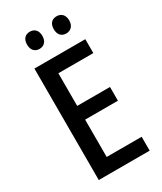

<svg xmlns="http://www.w3.org/2000/svg" viewBox="-223 -1078 901 1065"><g transform="rotate(-30 227.5 -545.0)"><path d="M110 -942C110 -905 131 -887 159 -887C187 -887 208 -906 208 -942C208 -979 187 -997 159 -997C131 -997 110 -980 110 -942ZM281 -942C281 -906 301 -887 330 -887C358 -887 380 -906 380 -942C380 -979 358 -997 330 -997C302 -997 281 -980 281 -942ZM405 -93V-182H181V-421H391V-509H181V-718H405V-807H79V-93Z"/></g></svg>

Font: Noto Sans Kannada UI Condensed Medium
Style: Regular
Weight: 500
Width: 3
Designer: Jelle Bosma - Monotype Design Team
Foundry: Monotype Imaging Inc.
Version: Version 2.005